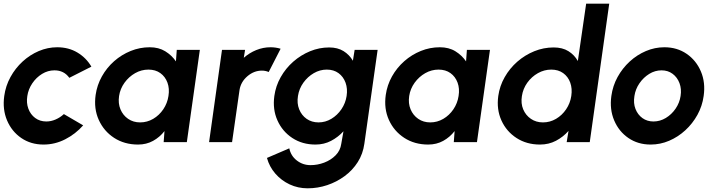

<svg xmlns="http://www.w3.org/2000/svg" viewBox="-28 -770 3896 1040"><path d="M318 -152 422.5 -91Q381 -44 325.2 -15.5Q269.5 13 208 13Q139 13 87.2 -22.5Q35.5 -58 10.2 -117.8Q-15 -177.5 -5 -250Q2.5 -305 28.8 -352.8Q55 -400.5 94.5 -436.8Q134 -473 182.2 -493.5Q230.5 -514 282 -514Q343.5 -514 391.2 -485.5Q439 -457 467 -409L347.5 -348.5Q318.5 -389 267 -389Q231.5 -389 200 -369.8Q168.5 -350.5 147 -318.8Q125.5 -287 120 -250Q114 -213 125.5 -181.5Q137 -150 162.5 -131Q188 -112 223 -112Q248.5 -112 273.2 -122.8Q298 -133.5 318 -152Z M929.5 -500H1054.5L984 0H858.5L863 -60Q837.5 -27 801.2 -7Q765 13 720 13Q646 13 590.2 -23.2Q534.5 -59.5 507 -120.5Q479.5 -181.5 490 -255.5Q497.5 -309 523.8 -356Q550 -403 590.2 -438.5Q630.5 -474 680 -494Q729.5 -514 783 -514Q832 -514 867.2 -492.2Q902.5 -470.5 925 -437.5ZM731 -107Q769 -107 801.8 -126.2Q834.5 -145.5 856.5 -178Q878.5 -210.5 884.5 -250Q891 -290 879 -322.5Q867 -355 840.5 -374Q814 -393 776 -393Q738 -393 704 -373.8Q670 -354.5 646.5 -322Q623 -289.5 617 -250Q611 -210 624.5 -177.8Q638 -145.5 666 -126.2Q694 -107 731 -107Z M1104.5 0 1174.5 -500H1299.5L1292.5 -457Q1322.5 -483.5 1360 -498.8Q1397.5 -514 1437.5 -514Q1465.5 -514 1492 -506L1427.5 -380Q1410 -387.5 1390.5 -387.5Q1347.5 -387.5 1312 -357Q1276.5 -326.5 1269.5 -283L1229 0Z M1893 -500H2017.5L1945.5 9Q1938 63.5 1910 107.8Q1882 152 1839 183.8Q1796 215.5 1744.5 232.8Q1693 250 1638.5 250Q1586 250 1540.8 228.8Q1495.5 207.5 1463.2 170.2Q1431 133 1418 85.5L1539 33.5Q1547.5 74.5 1580 99.5Q1612.5 124.5 1654 124.5Q1692 124.5 1728.2 110.8Q1764.5 97 1790 71.2Q1815.5 45.5 1820.5 9L1832.5 -59Q1803.5 -27 1765.2 -7Q1727 13 1681 13Q1609.5 13 1555.5 -22.5Q1501.5 -58 1474.8 -117.8Q1448 -177.5 1458 -250Q1465.5 -304.5 1492.5 -352.2Q1519.5 -400 1560.5 -436Q1601.5 -472 1651.5 -492.5Q1701.5 -513 1755 -513Q1801 -513 1832.8 -493.2Q1864.5 -473.5 1883.5 -441ZM1697.5 -107Q1734.5 -107 1767 -126.5Q1799.5 -146 1821.5 -178.5Q1843.5 -211 1849.5 -250Q1855.5 -289.5 1843.8 -322Q1832 -354.5 1805.8 -373.8Q1779.5 -393 1742 -393Q1705 -393 1671.8 -373.8Q1638.5 -354.5 1615.2 -322Q1592 -289.5 1586 -250Q1579.5 -210.5 1592.5 -178Q1605.5 -145.5 1633 -126.2Q1660.5 -107 1697.5 -107Z M2501 -500H2626L2555.5 0H2430L2434.5 -60Q2409 -27 2372.8 -7Q2336.5 13 2291.5 13Q2217.5 13 2161.8 -23.2Q2106 -59.5 2078.5 -120.5Q2051 -181.5 2061.5 -255.5Q2069 -309 2095.2 -356Q2121.5 -403 2161.8 -438.5Q2202 -474 2251.5 -494Q2301 -514 2354.5 -514Q2403.5 -514 2438.8 -492.2Q2474 -470.5 2496.5 -437.5ZM2302.5 -107Q2340.5 -107 2373.2 -126.2Q2406 -145.5 2428 -178Q2450 -210.5 2456 -250Q2462.5 -290 2450.5 -322.5Q2438.5 -355 2412 -374Q2385.5 -393 2347.5 -393Q2309.5 -393 2275.5 -373.8Q2241.5 -354.5 2218 -322Q2194.5 -289.5 2188.5 -250Q2182.5 -210 2196 -177.8Q2209.5 -145.5 2237.5 -126.2Q2265.5 -107 2302.5 -107Z M3147 -750H3272L3166.5 0H3041.5L3051.5 -61Q3022.5 -28 2983.5 -7.5Q2944.5 13 2897 13Q2824.5 13 2769.8 -22.5Q2715 -58 2688 -117.8Q2661 -177.5 2671 -250Q2678.5 -304.5 2705.8 -352.2Q2733 -400 2774.2 -436Q2815.5 -472 2866 -492.5Q2916.5 -513 2971 -513Q3018.5 -513 3051 -492.8Q3083.5 -472.5 3102 -439.5ZM2913 -107Q2951 -107 2983.8 -126.2Q3016.5 -145.5 3038.5 -178Q3060.5 -210.5 3066.5 -250Q3072.5 -290 3060.8 -322.5Q3049 -355 3022.5 -374Q2996 -393 2958 -393Q2920 -393 2885.8 -373.8Q2851.5 -354.5 2828.2 -322Q2805 -289.5 2799 -250Q2792.5 -210 2806 -177.8Q2819.5 -145.5 2847.8 -126.2Q2876 -107 2913 -107Z M3496.5 13Q3427.5 13 3375.8 -22.5Q3324 -58 3298.8 -117.8Q3273.5 -177.5 3283.5 -250Q3291 -305 3317.2 -352.8Q3343.5 -400.5 3383 -436.8Q3422.5 -473 3470.8 -493.5Q3519 -514 3570.5 -514Q3639.5 -514 3691.2 -478.5Q3743 -443 3768.5 -383Q3794 -323 3783.5 -250Q3776 -195.5 3749.8 -148Q3723.5 -100.5 3684 -64.2Q3644.5 -28 3596.5 -7.5Q3548.5 13 3496.5 13ZM3511.5 -112Q3547 -112 3578.5 -131Q3610 -150 3631.5 -181.5Q3653 -213 3658.5 -250Q3664.5 -288 3652.5 -319.8Q3640.5 -351.5 3615.2 -370.2Q3590 -389 3555.5 -389Q3520 -389 3488.8 -369.8Q3457.5 -350.5 3435.8 -319Q3414 -287.5 3408.5 -250Q3402 -211 3414.2 -179.8Q3426.5 -148.5 3452 -130.2Q3477.5 -112 3511.5 -112Z"/></svg>

Font: Urbanist
Style: Bold Italic
Weight: 700
Italic angle: -8°
Designer: Corey Hu
Foundry: Corey Hu
Version: Version 1.330; ttfautohint (v1.8.4.7-5d5b)